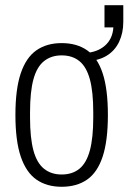

<svg xmlns="http://www.w3.org/2000/svg" viewBox="-20 -703 492 735"><path d="M216 12Q159 12 119.5 -15.5Q80 -43 59.5 -103.5Q39 -164 39 -263Q39 -362 59.5 -422.5Q80 -483 119.5 -510.5Q159 -538 216 -538Q274 -538 313.5 -510.5Q353 -483 373 -422.5Q393 -362 393 -263Q393 -164 373 -103.5Q353 -43 313.5 -15.5Q274 12 216 12ZM216 -35Q257 -35 284 -57Q311 -79 324 -127Q337 -175 337 -253V-273Q337 -352 324 -399.5Q311 -447 284 -469Q257 -491 216 -491Q176 -491 148.5 -469Q121 -447 108 -399.5Q95 -352 95 -273V-253Q95 -175 108 -127Q121 -79 148.5 -57Q176 -35 216 -35ZM306 -468V-500Q353 -503 382 -528.5Q411 -554 414 -598H380V-683H452V-619Q452 -577 436 -543Q420 -509 388 -489.5Q356 -470 306 -468Z"/></svg>

Font: Archivo Condensed ExtraLight
Style: Regular
Weight: 250
Width: 3
Designer: Hector Gatti
Foundry: Omnibus-Type
Version: Version 2.001